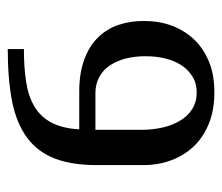

<svg xmlns="http://www.w3.org/2000/svg" viewBox="-60 -340 589 510"><g transform="rotate(90 235.0 -84.5)"><path d="M35.2 -170.9Q35.2 -211.9 47.4 -245.1Q60.1 -279.3 84 -304.7Q107.4 -329.6 143.6 -344.7Q177.7 -358.9 225.1 -358.9Q272.5 -358.9 308.1 -344.2Q344.2 -329.6 368.7 -303.7Q392.6 -278.3 405.3 -244.1Q418 -210 418 -170.9V-44.9Q418 20.5 400.4 65.4Q382.8 110.8 345.7 138.2Q307.6 166.5 249.5 178.2Q190.9 189.9 109.9 189.9V147Q158.7 147 196.8 141.1Q235.4 135.3 262.2 119.1Q289.6 103 304.7 74.7Q320.3 45.4 323.2 0H222.2Q173.3 0 136.7 -13.7Q101.1 -26.9 78.6 -50.3Q55.7 -73.7 45.4 -105Q35.2 -135.7 35.2 -170.9ZM324.2 -169.9Q324.2 -194.8 317.9 -222.7Q312.5 -247.1 299.8 -268.1Q288.1 -288.1 269.5 -299.8Q250.5 -312 225.1 -312Q200.7 -312 182.1 -300.3Q163.1 -288.1 151.9 -270Q140.1 -251 134.3 -226.6Q128.9 -204.6 128.9 -174.8Q128.9 -148.4 134.8 -124Q140.1 -102.1 152.8 -82Q164.1 -64.5 183.1 -53.7Q202.1 -43 226.1 -43H324.2Z"/></g></svg>

Font: SimahzazaarabicW05-Regular
Style: Regular
Weight: 400
Designer: Ahmed zaza
Foundry: Ahmed zaza
Version: Version 1.001